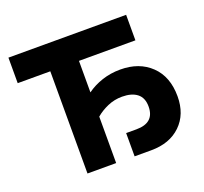

<svg xmlns="http://www.w3.org/2000/svg" viewBox="-114 -784 978 919"><g transform="rotate(-20 375.0 -325.0)"><path d="M566.5 -201.5Q566.5 -246 539 -267.5Q511.5 -289 462.5 -289Q423.5 -289 388.5 -273.8Q353.5 -258.5 328 -236.5V0H182V-520.5H16V-650.5H615.5V-520.5H328V-360Q362 -385 405.8 -399.5Q449.5 -414 499 -414Q595.5 -414 654.5 -357Q713.5 -300 713.5 -200Q713.5 -108.5 657.2 -54.2Q601 0 506.5 0H422V-118.5H474.5Q566.5 -118.5 566.5 -201.5Z"/></g></svg>

Font: Overused Grotesk
Style: Bold
Weight: 710
Version: Version 0.004